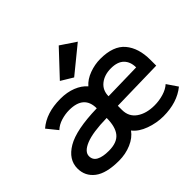

<svg xmlns="http://www.w3.org/2000/svg" viewBox="-166 -880 1082 1082"><g transform="rotate(-45 375.0 -339.0)"><path d="M209 11Q108 11 60 -26Q12 -63 12 -124Q12 -195 86.5 -239Q161 -283 329 -287Q329 -390 212 -390Q180 -390 147.5 -380Q115 -370 93 -349L42 -412Q109 -470 222 -470Q275 -470 316.5 -453.5Q358 -437 383 -408Q409 -438 452.5 -454Q496 -470 540 -470Q644 -470 690 -415Q736 -360 736 -267V-220L423 -213V-180Q423 -126 464.5 -97Q506 -68 571 -68Q608 -68 643 -78.5Q678 -89 700 -109L743 -46Q673 11 563 11Q510 11 457 -8Q404 -27 377 -62Q353 -28 307.5 -8.5Q262 11 209 11ZM424 -288 649 -293Q649 -338 623 -364Q597 -390 545 -390Q492 -390 458 -362.5Q424 -335 424 -288ZM208 -69Q273 -69 301.5 -103.5Q330 -138 330 -209Q217 -207 162 -184.5Q107 -162 107 -127Q107 -97 133.5 -83Q160 -69 208 -69ZM362 -500 291 -543 428 -689 519 -628Z"/></g></svg>

Font: Inconsolata ExtraExpanded SemiBold
Style: Regular
Weight: 600
Width: 8
Monospace: yes
Designer: Raph Levien, Cyreal, Brenton Simpson
Foundry: Raph Levien, Cyreal, Google
Version: Version 3.001; ttfautohint (v1.8.2.53-6de2)